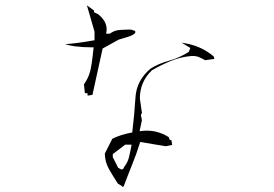

<svg xmlns="http://www.w3.org/2000/svg" viewBox="-20 -762 1040 728"><path d="M573.2 -262.2Q556.6 -266.6 534.7 -266.6Q526.9 -266.6 509.3 -264.6L518.1 -306.6L514.2 -325.7L518.1 -334L510.3 -388.7Q510.3 -452.1 556.2 -495.6Q588.9 -514.6 625.5 -530Q662.1 -545.4 701.7 -549.3Q706.5 -549.8 710.9 -549.8Q724.6 -549.8 736.1 -544.7Q747.6 -539.6 757.8 -533.7L793 -538.6L790 -548.3Q750 -581.5 701.2 -593.8Q685.5 -597.7 668.9 -600.1L701.7 -580.1L695.8 -565.4Q661.1 -543 620.6 -531.7Q582 -521.5 550.3 -501.5Q497.6 -456.5 493.7 -393.1Q489.7 -327.6 481.4 -259.8Q438 -252 405.8 -235.8L377.4 -179.7Q377.9 -147.9 393.1 -121.1Q408.7 -93.8 426.8 -65.9L442.9 -56.2V-53.7L448.7 -54.7Q464.4 -96.7 480.7 -137Q497.1 -177.2 511.7 -223.6L608.4 -207.5L632.8 -212.4L629.9 -231H624L619.6 -242.2Q598.1 -255.9 573.2 -262.2ZM407.7 -166V-175.8V-177.7L454.6 -213.4H456.1H479Q474.1 -186.5 469.2 -166.5Q464.4 -146 449.7 -127.4V-124.5L441.9 -118.7L428.2 -125.5ZM312 -408.2V-399.4L330.6 -402.3L369.1 -578.1L430.2 -611.8Q447.8 -617.7 464.8 -622.3Q481.9 -627 492.7 -636.7V-644.5L476.6 -649.9Q456.1 -649.9 434.8 -648.4Q413.6 -647 397.9 -635.3L397 -634.3H382.3Q384.3 -645 384.3 -650.9Q384.3 -682.6 352.1 -708L336.4 -715.8V-722.2L309.6 -741.7L338.4 -642.1V-609.4Q267.1 -596.7 226.6 -594.7Q244.6 -588.9 263.7 -586.4Q294.4 -582.5 330.1 -582.5H335Q327.6 -510.7 321.3 -489.7Q314.5 -464.8 298.3 -442.4L301.8 -409.2Z"/></svg>

Font: Bakudai
Style: Light
Weight: 300
Version: Version 1.48